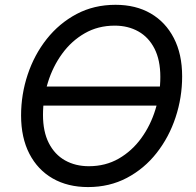

<svg xmlns="http://www.w3.org/2000/svg" viewBox="-20 -757 803 787"><path d="M644 -402.3 642.6 -324.2H142.6L144 -402.3ZM340.8 9.8Q257.8 9.8 196 -25.6Q134.3 -61 100.3 -127Q66.4 -192.9 66.4 -283.7Q66.4 -370.1 93.5 -451.4Q120.6 -532.7 171.6 -597.2Q222.7 -661.6 293.9 -699.5Q365.2 -737.3 453.6 -737.3Q536.6 -737.3 597.7 -701.9Q658.7 -666.5 692.6 -600.8Q726.6 -535.2 726.6 -443.8Q726.6 -357.4 699.7 -276.1Q672.9 -194.8 622.1 -130.1Q571.3 -65.4 500 -27.8Q428.7 9.8 340.8 9.8ZM344.2 -75.7Q412.6 -75.7 466.8 -106.9Q521 -138.2 559.1 -190.7Q597.2 -243.2 617.2 -308.6Q637.2 -374 637.2 -441.9Q637.2 -510.7 613.3 -557.6Q589.4 -604.5 547.1 -628.2Q504.9 -651.9 450.2 -651.9Q381.8 -651.9 327.4 -620.6Q272.9 -589.4 234.6 -536.6Q196.3 -483.9 176.3 -418.9Q156.2 -354 156.2 -286.1Q156.2 -217.3 180.2 -170.4Q204.1 -123.5 246.6 -99.6Q289.1 -75.7 344.2 -75.7Z"/></svg>

Font: Inter 16pt
Style: Italic
Weight: 400
Italic angle: -9.3988°
Version: Version 4.001;git-66647c0bb